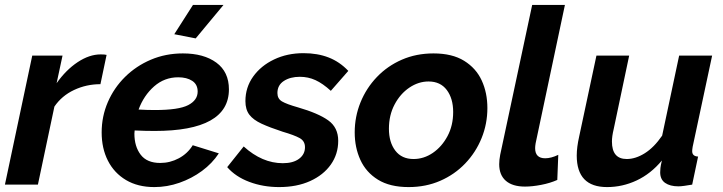

<svg xmlns="http://www.w3.org/2000/svg" viewBox="-24 -750 2936 780"><path d="M107 -524H230L206 -412Q244 -466 291.5 -497.5Q339 -529 385 -529Q402 -529 409 -527L384 -408Q327 -408 277 -384.5Q227 -361 197 -317L130 0H-4Z M603 10Q536 10 488 -18.5Q440 -47 414.5 -97Q389 -147 389 -212Q389 -277 414 -335Q439 -393 484 -437.5Q529 -482 589 -507.5Q649 -533 719 -533Q804 -533 855 -495.5Q906 -458 906 -387Q906 -218 604 -218Q586 -218 565.5 -218.5Q545 -219 523 -220Q522 -214 522 -207Q522 -155 547.5 -121.5Q573 -88 627 -88Q667 -88 702.5 -107Q738 -126 759 -160L865 -127Q838 -86 796.5 -55.5Q755 -25 705 -7.5Q655 10 603 10ZM700 -436Q644 -436 602 -399Q560 -362 539 -305Q556 -304 572.5 -303.5Q589 -303 605 -303Q702 -303 740.5 -323Q779 -343 779 -378Q779 -407 757 -421.5Q735 -436 700 -436ZM771 -594 684 -611 760 -730H884Z M1110 10Q1045 10 989 -11Q933 -32 899 -71L966 -155Q1041 -87 1125 -87Q1167 -87 1191 -105Q1215 -123 1215 -152Q1215 -177 1193.5 -189Q1172 -201 1124 -215Q1072 -232 1038.5 -247.5Q1005 -263 989 -284Q973 -305 973 -339Q973 -395 1004.5 -439Q1036 -483 1089.5 -508.5Q1143 -534 1209 -534Q1266 -534 1311 -516.5Q1356 -499 1391 -462L1320 -381Q1287 -411 1257.5 -424.5Q1228 -438 1194 -438Q1155 -438 1129 -421Q1103 -404 1103 -372Q1103 -349 1121.5 -338Q1140 -327 1186 -314Q1269 -290 1309.5 -261Q1350 -232 1350 -178Q1350 -124 1320 -81.5Q1290 -39 1236 -14.5Q1182 10 1110 10Z M1636 10Q1560 10 1511.5 -20Q1463 -50 1440 -100.5Q1417 -151 1417 -212Q1417 -276 1440.5 -334Q1464 -392 1507 -437Q1550 -482 1608.5 -507.5Q1667 -533 1737 -533Q1813 -533 1861.5 -503Q1910 -473 1933 -423Q1956 -373 1956 -311Q1956 -247 1932.5 -189Q1909 -131 1866 -86Q1823 -41 1764.5 -15.5Q1706 10 1636 10ZM1656 -104Q1698 -104 1734.5 -129Q1771 -154 1794 -197Q1817 -240 1817 -295Q1817 -350 1791 -384.5Q1765 -419 1717 -419Q1676 -419 1639 -394Q1602 -369 1579 -325.5Q1556 -282 1556 -227Q1556 -172 1582 -138Q1608 -104 1656 -104Z M2109 8Q2058 8 2031 -15.5Q2004 -39 2004 -83Q2004 -100 2008 -121L2138 -730H2271L2152 -168Q2150 -156 2150 -148Q2150 -107 2191 -107Q2215 -107 2244 -121L2240 -19Q2211 -6 2174.5 1Q2138 8 2109 8Z M2442 10Q2319 10 2319 -118Q2319 -135 2321.5 -154.5Q2324 -174 2329 -196L2399 -524H2532L2469 -225Q2462 -196 2462 -175Q2462 -104 2522 -104Q2558 -104 2595.5 -127.5Q2633 -151 2666 -199L2735 -524H2869L2790 -154Q2788 -142 2788 -136Q2788 -115 2812 -114L2788 0Q2770 3 2756 5Q2742 7 2732 7Q2698 7 2678 -7Q2658 -21 2658 -50Q2658 -57 2659 -67.5Q2660 -78 2665 -98Q2620 -44 2562.5 -17Q2505 10 2442 10Z"/></svg>

Font: Raleway
Style: Bold Italic
Weight: 700
Italic angle: -12°
Designer: Matt McInerney, Pablo Impallari, Rodrigo Fuenzalida
Foundry: Matt McInerney, Pablo Impallari, Rodrigo Fuenzalida
Version: Version 4.101;RELEASE